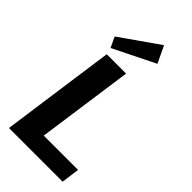

<svg xmlns="http://www.w3.org/2000/svg" viewBox="-296 -1040 1108 1108"><g transform="rotate(45 258.0 -485.5)"><path d="M171 -111H486L471 0H33L131 -700H289L194 -25ZM377 -868 121 -741 91 -805 328 -971Z"/></g></svg>

Font: Pathway Extreme 28pt
Style: Bold Italic
Weight: 700
Italic angle: -8°
Designer: Eduardo Rodriguez Tunni
Foundry: Eduardo Rodriguez Tunni
Version: Version 1.001;gftools[0.9.26]